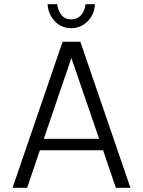

<svg xmlns="http://www.w3.org/2000/svg" viewBox="-20 -900 685 920"><path d="M40 0 280 -700H365L605 0H535L474 -180H171L110 0ZM322 -622 190 -235H455ZM321 -765Q275 -765 243 -798Q211 -831 208 -880H254Q258 -848 275 -827.5Q292 -807 321 -807Q350 -807 368 -827Q386 -847 390 -880H435Q432 -829 399 -797Q366 -765 321 -765Z"/></svg>

Font: Kulim Park Light
Style: Regular
Weight: 300
Designer: Noponies / Dale Sattler
Foundry: Noponies
Version: Version 1.000; ttfautohint (v1.8.3)